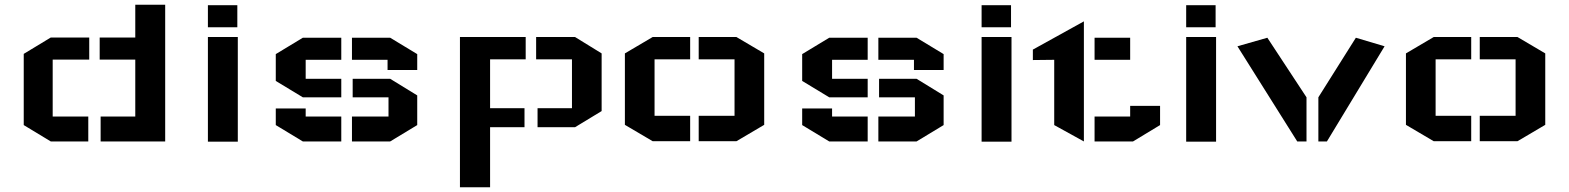

<svg xmlns="http://www.w3.org/2000/svg" viewBox="-20 -596 6611 809"><path d="M676 0H404V-105H550V-345H400V-438H550V-576H676ZM80 -369 194 -438H356V-345H202V-105H352V0H194L80 -69Z M982 -440V1H856V-440ZM980 -481H856V-574H980Z M1738 -69 1624 0H1463V-105H1617V-186H1466V-264H1624L1738 -194ZM1142 -368 1256 -437H1418V-344H1268V-264H1418V-186H1256L1142 -255ZM1268 -139V-105H1418V0H1256L1142 -69V-139ZM1613 -301V-344H1463V-437H1624L1738 -368V-301Z M2515 -128 2403 -60H2245V-140H2390V-346H2239V-440H2403L2515 -371ZM1918 -440H2195V-346H2045V-140H2190V-60H2045V193H1918Z M2613 -371 2730 -440H2888V-346H2738V-108H2888V-1H2730L2613 -70ZM3200 -371 3083 -440H2924V-346H3075V-108H2924V-1H3083L3200 -70Z M3956 -69 3842 0H3681V-105H3835V-186H3684V-264H3842L3956 -194ZM3360 -368 3474 -437H3636V-344H3486V-264H3636V-186H3474L3360 -255ZM3486 -139V-105H3636V0H3474L3360 -69V-139ZM3831 -301V-344H3681V-437H3842L3956 -368V-301Z M4242 -440V1H4116V-440ZM4240 -481H4116V-574H4240Z M4592 -437H4742V-344H4592ZM4868 -150V-69L4754 0H4592V-105H4742V-150ZM4547 -506V-105V0L4422 -69V-344L4332 -343V-387Z M5104 -440V1H4978V-440ZM5102 -481H4978V-574H5102Z M5320 -437 5485 -186V0H5446L5194 -401ZM5693 -437 5535 -186V0H5571L5814 -401Z M5904 -371 6021 -440H6179V-346H6029V-108H6179V-1H6021L5904 -70ZM6491 -371 6374 -440H6215V-346H6366V-108H6215V-1H6374L6491 -70Z"/></svg>

Font: Wallpoet
Style: Regular
Weight: 400
Designer: Lars Berggren
Foundry: Lars Berggren
Version: Version 1.000